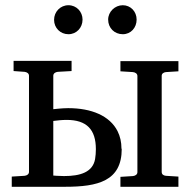

<svg xmlns="http://www.w3.org/2000/svg" viewBox="-20 -714 727 735"><path d="M445 -145C445 -170 440 -192 430 -212C400 -271 330 -300 241 -300C229 -300 215 -299 204 -298L184 -296V-424C184 -433 192 -438 201 -439L254 -442V-481H32V-442L74 -439C83 -438 91 -433 91 -424V-56C91 -47 83 -42 74 -41L25 -38V1H229C355 1 446 -21 446 -144ZM441 1H663V-38L615 -41C605 -42 599 -47 599 -56V-424C599 -432 606 -437 615 -438L663 -441V-480H441V-441L489 -438C498 -437 506 -432 506 -423V-55C506 -46 498 -41 489 -40L441 -37ZM197 -41 184 -42V-251C201 -253 217 -255 235 -255C312 -255 347 -218 347 -143C347 -130 346 -117 344 -105C335 -55 288 -40 225 -40C216 -40 206 -41 198 -41ZM242 -694C211 -694 187 -669 187 -638C187 -607 211 -583 242 -583C273 -583 296 -608 296 -639C296 -669 273 -694 242 -694ZM450 -694C420 -694 394 -669 394 -639C394 -607 418 -583 450 -583C481 -583 503 -608 503 -639C503 -670 480 -694 450 -694Z"/></svg>

Font: Veleka
Style: Regular
Weight: 400
Designer: Stefan Peev, Context Ltd, 2016; SIL International, 1997-2014.
Foundry: Stefan Peev, Context Ltd, 2016
Version: Version 1.000